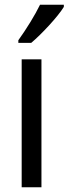

<svg xmlns="http://www.w3.org/2000/svg" viewBox="-20 -786 288 806"><path d="M248 -757V-766H148C126 -721 92 -666 57 -617V-606H111C154 -642 223 -716 248 -757ZM154 0V-537H71V0Z"/></svg>

Font: Noto Sans Khmer UI Condensed
Style: Regular
Weight: 400
Width: 3
Designer: Danh Hong and the Monotype Design Team
Foundry: Monotype Imaging Inc.
Version: Version 2.002